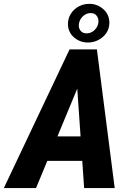

<svg xmlns="http://www.w3.org/2000/svg" viewBox="-65 -964 668 984"><path d="M354 -565.4 119.6 0H-45.4L291.5 -710.9H396ZM366.2 0 326.2 -579.1 332 -710.9H431.6L522.9 0ZM416.5 -265.1 394 -139.6H87.9L110.4 -265.1ZM283.2 -840.8Q283.2 -870.6 298.6 -894.3Q314 -918 338.9 -931.2Q363.8 -944.3 393.1 -944.3Q433.6 -944.3 464.4 -917.2Q495.1 -890.1 495.6 -847.7Q495.6 -817.9 480 -794.9Q464.4 -772 439.2 -759Q414.1 -746.1 385.7 -746.1Q344.7 -746.1 314.2 -772.5Q283.7 -798.8 283.2 -840.8ZM339.4 -841.3Q336.4 -821.8 347.2 -807.4Q357.9 -793 378.4 -793Q401.4 -793 418.7 -809.1Q436 -825.2 439 -847.2Q441.9 -867.2 431.4 -882.1Q420.9 -897 399.9 -897Q377 -897 359.6 -880.4Q342.3 -863.8 339.4 -841.3Z"/></svg>

Font: Roboto Condensed ExtraBold
Style: Italic
Weight: 800
Italic angle: -12°
Designer: Christian Robertson
Foundry: Google
Version: Version 3.008; 2023